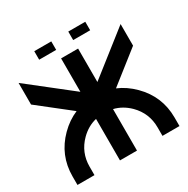

<svg xmlns="http://www.w3.org/2000/svg" viewBox="-181 -983 1125 1146"><g transform="rotate(-30 381.0 -410.0)"><path d="M732.4 -58.6V0H615.2V-58.6Q615.2 -155.8 546.9 -224.6Q499.5 -271.5 439.5 -286.1V0H322.3V-286.1Q262.2 -271.5 215.3 -224.6Q146.5 -155.8 146.5 -58.6V0H29.3V-58.6Q29.3 -204.1 132.3 -307.1Q183.6 -358.4 245.1 -384.3L29.3 -554.2V-703.1L322.3 -472.7V-703.1H439.5V-472.7L732.4 -703.1V-554.2L516.6 -384.3Q578.1 -358.4 629.4 -307.1Q732.4 -204.1 732.4 -58.6ZM322.3 -761.7H205.1V-820.3H322.3ZM556.6 -761.7H439.5V-820.3H556.6Z"/></g></svg>

Font: Gerhaus
Style: Regular
Weight: 400
Designer: GGBotNet
Foundry: GGBotNet
Version: 1.01